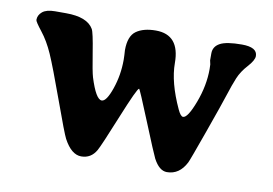

<svg xmlns="http://www.w3.org/2000/svg" viewBox="-58 -558 922 649"><g transform="rotate(10 403.0 -233.0)"><path d="M429.7 -462.9Q511.7 -462.9 511.7 -365.7Q511.7 -299.8 551.8 -213.4Q562 -191.4 570.3 -191.4Q586.4 -191.4 608.6 -250.2Q630.9 -309.1 630.9 -366.2L630.4 -381.8L627.4 -395.5V-419.4Q627.4 -442.9 649.2 -454.8Q670.9 -466.8 724.1 -466.8Q777.3 -466.8 777.3 -436.5Q777.3 -421.9 756.1 -398.7Q734.9 -375.5 724.6 -350.6Q714.4 -325.7 703.6 -292Q692.9 -258.3 656 -154.8Q619.1 -51.3 614.7 -43Q591.8 2 548.8 2Q522.5 2 502.4 -36.1Q495.1 -50.3 452.6 -154.8Q410.2 -259.3 407.7 -259.3Q401.4 -259.3 358.6 -154.1Q315.9 -48.8 305.7 -30.8Q288.1 0 254.4 0Q220.7 0 194.3 -49.3Q185.5 -65.9 146.5 -174.1Q107.4 -282.2 89.4 -323.2Q71.3 -364.3 48.3 -393.3Q25.4 -422.4 25.4 -428.2Q25.4 -444.8 39.3 -456.3Q53.2 -467.8 82.5 -467.8H120.1Q193.4 -467.8 214.8 -430.7Q221.2 -419.9 231.7 -353.8Q242.2 -287.6 247.6 -270Q270 -198.2 290 -198.2Q306.2 -198.2 322.8 -246.1Q339.4 -293.9 339.4 -346.7L338.9 -362.8L337.9 -379.4Q337.9 -427.7 362.5 -445.3Q387.2 -462.9 429.7 -462.9Z"/></g></svg>

Font: Averia Serif Libre RX
Style: Bold
Weight: 700
Version: Version 1.002